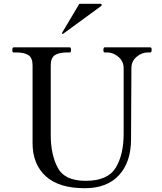

<svg xmlns="http://www.w3.org/2000/svg" viewBox="-20 -980 858 1014"><path d="M152 -224V-635Q152 -674 130.5 -688.5Q109 -703 66 -703H52Q45 -703 45 -716Q45 -730 52 -730H348Q352 -730 353.5 -726.5Q355 -723 355 -716Q355 -703 348 -703H334Q291 -703 269.5 -688.5Q248 -674 248 -635V-266Q248 -165 284.5 -95Q321 -25 432 -25Q549 -25 591 -94Q633 -163 633 -273V-620Q633 -656 605.5 -679.5Q578 -703 547 -703H533Q526 -703 526 -716Q526 -730 533 -730H773Q778 -730 779.5 -726.5Q781 -723 781 -716Q781 -703 773 -703H760Q729 -703 701.5 -680Q674 -657 674 -620L672 -244Q672 -124 608.5 -55Q545 14 428 14Q291 14 221.5 -49.5Q152 -113 152 -224ZM514 -948Q517 -950 517 -953Q517 -960 510 -960H399L308 -807L307 -804Q307 -803 308 -802Q309 -801 311 -801L314 -802Z"/></svg>

Font: Shippori Mincho Medium
Style: Regular
Weight: 500
Designer: FONTDASU
Foundry: FONTDASU / Google Inc. / but / Adobe
Version: Version 3.110; ttfautohint (v1.8.3)